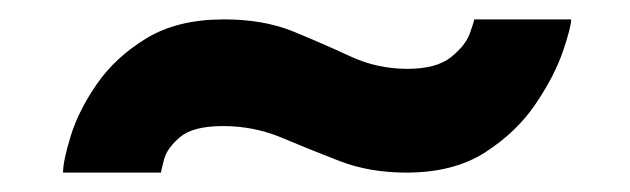

<svg xmlns="http://www.w3.org/2000/svg" viewBox="-20 -394 650 198"><path d="M45 -216Q45 -228 53 -254Q61 -280 80 -307.5Q99 -335 131 -354.5Q163 -374 211 -374Q252 -374 282.5 -361.5Q313 -349 341 -336Q369 -323 400 -323Q430 -323 445 -335Q460 -347 464.5 -359.5Q469 -372 469 -374H569Q569 -366 560.5 -341Q552 -316 532.5 -287Q513 -258 480.5 -237Q448 -216 399 -216Q361 -216 330 -228Q299 -240 270.5 -252Q242 -264 210 -264Q179 -264 165.5 -252.5Q152 -241 149 -229Q146 -217 146 -216Z"/></svg>

Font: Raleway Thin Black
Style: Regular
Weight: 900
Version: Version 4.026